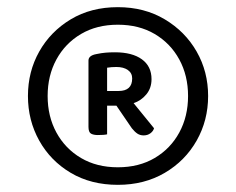

<svg xmlns="http://www.w3.org/2000/svg" viewBox="-20 -645 659 536"><path d="M58 -377Q58 -445 89.5 -501Q121 -557 177.5 -591Q234 -625 309 -625Q383 -625 440 -591Q497 -557 529 -501Q561 -445 561 -377Q561 -309 529 -252.5Q497 -196 440 -162.5Q383 -129 309 -129Q234 -129 177.5 -162.5Q121 -196 89.5 -252.5Q58 -309 58 -377ZM113 -377Q113 -320 137.5 -275Q162 -230 206 -204Q250 -178 309 -178Q368 -178 412 -204Q456 -230 480.5 -275Q505 -320 505 -377Q505 -434 480.5 -479Q456 -524 412 -550Q368 -576 309 -576Q250 -576 206 -550Q162 -524 137.5 -479Q113 -434 113 -377ZM305 -350H279V-270Q275 -269 268 -268.5Q261 -268 253 -268Q241 -268 234 -272Q227 -276 227 -291V-476Q227 -490 249 -494Q263 -497 275 -498Q287 -499 301 -499Q349 -499 376 -479.5Q403 -460 403 -424Q403 -399 388.5 -381.5Q374 -364 353 -357L410 -287Q408 -279 400 -273Q392 -267 381 -267Q371 -267 363.5 -272Q356 -277 348 -287ZM279 -391H311Q349 -391 349 -426Q349 -441 337 -449.5Q325 -458 305 -458Q298 -458 291.5 -457.5Q285 -457 279 -456Z"/></svg>

Font: Baloo Paaji 2
Style: Regular
Weight: 400
Designer: Shuchita Grover, Noopur Datye and Ek Type
Foundry: Ek Type
Version: Version 1.700